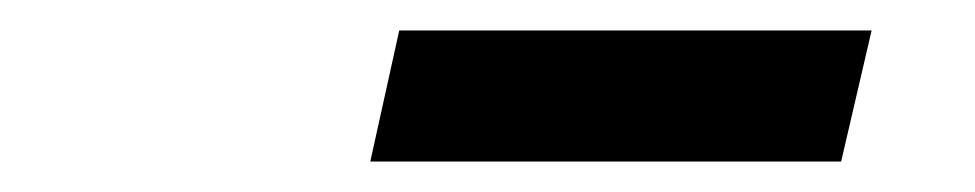

<svg xmlns="http://www.w3.org/2000/svg" viewBox="-20 -731 640 126"><path d="M223 -625 242 -711H552L532 -625Z"/></svg>

Font: Red Hat Display ExtraBold
Style: Italic
Weight: 800
Italic angle: -12°
Designer: Pentagram, MCKL
Foundry: Pentagram, MCKL
Version: Version 1.023